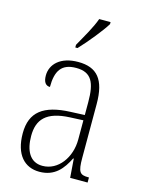

<svg xmlns="http://www.w3.org/2000/svg" viewBox="-117 -835 681 914"><g transform="rotate(15 223.0 -378.0)"><path d="M181 -619V-606H192C233 -649 291 -721 312 -756V-766H256C240 -721 210 -671 181 -619ZM168 10C245 10 281 -39 308 -93H311L318 0H404V-25H401C359 -25 349 -36 349 -107V-372C349 -493 306 -543 213 -543C125 -543 80 -496 80 -441C80 -410 91 -393 113 -393C113 -473 139 -513 211 -513C287 -513 308 -466 308 -371V-307L239 -304C107 -299 45 -252 45 -147C45 -41 96 10 168 10ZM175 -21C113 -21 87 -74 87 -145C87 -226 127 -273 243 -278L308 -281V-186C308 -98 253 -21 175 -21Z"/></g></svg>

Font: Noto Serif Hebrew Condensed ExtraLight
Style: Regular
Weight: 200
Width: 3
Designer: Monotype Design Team
Foundry: Monotype Imaging Inc.
Version: Version 2.004